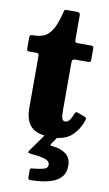

<svg xmlns="http://www.w3.org/2000/svg" viewBox="-103 -740 599 1058"><g transform="rotate(10 196.0 -211.0)"><path d="M387.5 -107.5Q371.5 -57 333 -20.8Q294.5 15.5 219 15.5Q140.5 15.5 106.2 -18Q72 -51.5 72 -122.5V-409.5Q72 -420 69.8 -424.2Q67.5 -428.5 57 -428.5H19Q10 -428.5 7 -431.5Q4 -434.5 4 -444V-502.5Q4 -514 7 -517Q10 -520 21 -520Q52.5 -520 78.8 -529Q105 -538 126.5 -570.2Q148 -602.5 165 -672Q167.5 -682 169.2 -685.8Q171 -689.5 184.5 -689.5H241Q257 -689.5 257 -673.5V-539Q257 -527.5 260 -523.8Q263 -520 274 -520H348.5Q356.5 -520 359.2 -517Q362 -514 362 -505.5V-440.5Q362 -428.5 347.5 -428.5H274.5Q257 -428.5 257 -412V-141.5Q257 -110 261.5 -96.5Q266 -83 280 -83Q293 -83 303.2 -96.5Q313.5 -110 322.5 -134.5Q326 -143 330.5 -144Q335 -145 344 -141.5L377.5 -129Q387 -125.5 388.8 -120.8Q390.5 -116 387.5 -107.5ZM133.5 254V216.5Q133.5 208 137.5 205.5Q141.5 203 149 203Q179.5 200.5 205.5 194.2Q231.5 188 231.5 167.5Q231.5 151 214.2 142.8Q197 134.5 172.2 130.8Q147.5 127 125 125Q110.5 123.5 108.8 120.2Q107 117 111.5 110.5L191 -1.5Q194 -6.5 203.5 -6.5H246Q257.5 -6.5 259.5 -4.5Q261.5 -2.5 257.5 3.5L227.5 48Q221 56.5 222.2 59.5Q223.5 62.5 237 63.5Q283.5 67.5 311.2 90Q339 112.5 339 154.5Q339 192.5 320.2 215Q301.5 237.5 271.8 248.8Q242 260 208.8 264Q175.5 268 146 268.5Q133.5 269 133.5 254Z"/></g></svg>

Font: Besley* Narrow Heavy
Style: Regular
Weight: 800
Width: 4
Designer: Owen Earl
Foundry: indestructible type*
Version: Version 3.000; ttfautohint (v1.8.3)